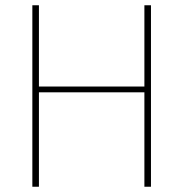

<svg xmlns="http://www.w3.org/2000/svg" viewBox="-20 -710 697 730"><path d="M554 -690V0H529V-359H128V0H103V-690H128V-381H529V-690Z"/></svg>

Font: Exo 2.0 Thin
Style: Regular
Weight: 250
Designer: Natanael Gama
Version: Version 1.001;PS 001.001;hotconv 1.0.70;makeotf.lib2.5.58329